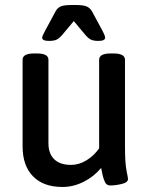

<svg xmlns="http://www.w3.org/2000/svg" viewBox="-20 -738 597 765"><path d="M70 -155V-500Q70 -525 116 -525H127Q173 -525 173 -500V-167Q173 -126 196 -103.5Q219 -81 263 -81Q295 -81 325 -99.5Q355 -118 375 -147V-500Q375 -525 421 -525H432Q478 -525 478 -500V-156Q478 -89 484 -59Q490 -29 490 -25Q490 -11 465 -5Q440 1 419 1Q404 1 397.5 -14Q391 -29 387.5 -46Q384 -63 383 -69Q354 -34 313 -13.5Q272 7 229 7Q153 7 111.5 -35.5Q70 -78 70 -155ZM148 -588Q148 -594 160 -616L201 -692Q208 -706 221 -712Q234 -718 264 -718H283Q313 -718 326 -712Q339 -706 347 -692L388 -616Q390 -612 394.5 -602.5Q399 -593 399 -588Q399 -575 372 -575Q353 -575 342.5 -580Q332 -585 320 -599L274 -654L228 -599Q216 -585 205.5 -580Q195 -575 175 -575Q148 -575 148 -588Z"/></svg>

Font: Asap-Medium
Style: Regular
Weight: 500
Designer: Pablo Cosgaya
Foundry: Omnibus-Type
Version: Version 2.000; ttfautohint (v1.8)